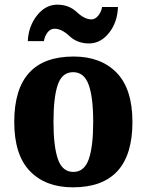

<svg xmlns="http://www.w3.org/2000/svg" viewBox="-20 -792 628 822"><path d="M292 10Q547 10 547 -270Q547 -411 479.5 -480.5Q412 -550 295 -550Q41 -550 41 -270Q41 -129 108 -59.5Q175 10 292 10ZM294 -56Q247 -56 228 -110.5Q209 -165 209 -270Q209 -376 227.5 -429.5Q246 -483 293 -483Q340 -483 359.5 -429.5Q379 -376 379 -270Q379 -165 360 -110.5Q341 -56 294 -56ZM361 -606Q411 -606 447 -651.5Q483 -697 485 -762H417Q414 -742 401 -725.5Q388 -709 371 -709Q342 -709 308.5 -740.5Q275 -772 225 -772Q175 -772 138.5 -726Q102 -680 99 -616H168Q171 -636 183 -652.5Q195 -669 214 -669Q244 -669 277.5 -637.5Q311 -606 361 -606Z"/></svg>

Font: Noto Serif SemiCondensed Extra
Style: Regular
Weight: 800
Width: 4
Designer: Monotype Design Team
Foundry: Monotype Imaging Inc.
Version: Version 1.002